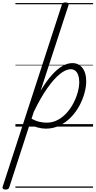

<svg xmlns="http://www.w3.org/2000/svg" viewBox="-126 -1035 781 1570"><path d="M-81 515Q-95 515 -101.5 508Q-108 501 -104 491L379 -994Q383 -1006 389 -1010.5Q395 -1015 409 -1015Q425 -1015 431.5 -1009.5Q438 -1004 434 -992L206 -293Q253 -371 297.5 -421Q342 -471 384 -495Q426 -519 466 -519Q517 -519 548 -479.5Q579 -440 579 -371Q579 -325 564.5 -272.5Q550 -220 522 -168.5Q494 -117 453 -75Q412 -33 360.5 -8Q309 17 248 17Q217 17 182 7.5Q147 -2 118 -22L-50 496Q-53 506 -60 510.5Q-67 515 -81 515ZM132 -64Q168 -45 198 -38.5Q228 -32 255 -32Q304 -32 345 -53.5Q386 -75 419 -111.5Q452 -148 475 -192.5Q498 -237 510 -282Q522 -327 522 -365Q522 -396 514 -419.5Q506 -443 490.5 -456Q475 -469 452 -469Q413 -469 364 -430Q315 -391 260.5 -313.5Q206 -236 150 -120ZM0 490H635V500H0ZM0 -20H635V0H0ZM0 -505H635V-500H0ZM0 -1010H635V-1000H0Z"/></svg>

Font: Playwrite US Trad Guides
Style: Regular
Weight: 400
Designer: Veronika Burian, José Scaglione
Foundry: TypeTogether
Version: Version 1.003